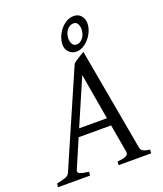

<svg xmlns="http://www.w3.org/2000/svg" viewBox="-170 -943 882 1042"><g transform="rotate(-20 271.5 -422.0)"><path d="M200.2 -261.2H360.8L314.9 -526.9ZM521 0H333L335 -21Q369.6 -23.4 384.8 -31Q399.9 -38.6 397 -54.2L368.7 -216.8H181.2L111.3 -54.2Q104.5 -39.1 118.9 -32.5Q133.3 -25.9 170.9 -21L168 0H-17.1L-14.2 -21Q16.6 -26.9 35.2 -33.4Q53.7 -40 60.1 -54.2L297.9 -600.1Q304.2 -606 313 -612.1Q321.8 -618.2 331.1 -623.8Q340.3 -629.4 348.9 -634.5Q357.4 -639.6 363.8 -643.1L469.2 -54.2Q470.2 -47.4 472.9 -42.2Q475.6 -37.1 481.4 -33Q487.3 -28.8 497.3 -25.9Q507.3 -22.9 522.9 -21ZM396.5 -763.2Q396.5 -780.3 389.2 -793.7Q381.8 -807.1 366.7 -807.1Q353 -807.1 342.8 -800.8Q332.5 -794.4 325.4 -784.4Q318.4 -774.4 314.9 -762.2Q311.5 -750 311.5 -738.3Q311.5 -720.2 319.6 -706.8Q327.6 -693.4 342.8 -693.4Q356 -693.4 366 -700Q376 -706.5 382.8 -716.6Q389.6 -726.6 393.1 -739Q396.5 -751.5 396.5 -763.2ZM437.5 -781.2Q437.5 -761.2 429 -739.5Q420.4 -717.8 405.5 -699.5Q390.6 -681.2 370.8 -669.2Q351.1 -657.2 328.6 -657.2Q315.9 -657.2 305.2 -662.1Q294.4 -667 286.6 -675.3Q278.8 -683.6 274.7 -694.3Q270.5 -705.1 270.5 -717.3Q270.5 -739.3 279.1 -761.7Q287.6 -784.2 302.5 -802.5Q317.4 -820.8 337.4 -832.5Q357.4 -844.2 380.4 -844.2Q406.2 -844.2 421.9 -826.4Q437.5 -808.6 437.5 -781.2Z"/></g></svg>

Font: GentiumAlt
Style: Italic
Weight: 400
Italic angle: -7°
Designer: J. Victor Gaultney
Version: Version 1.02; 2005; OFL release